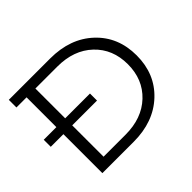

<svg xmlns="http://www.w3.org/2000/svg" viewBox="-154 -920 1139 1139"><g transform="rotate(-45 415.5 -350.0)"><path d="M381 -700Q549 -700 653 -602.5Q757 -505 757 -350Q757 -195 653 -97.5Q549 0 381 0H119V-327H13V-386H119V-636H34V-700ZM377 -64Q515 -64 599 -143.5Q683 -223 683 -350Q683 -477 599 -556.5Q515 -636 377 -636H193V-386H401V-327H193V-64Z"/></g></svg>

Font: mBank
Style: Regular
Weight: 400
Designer: Julieta Ulanovsky
Foundry: Julieta Ulanovsky
Version: Version 7.200;PS 007.200;hotconv 1.0.88;makeotf.lib2.5.64775